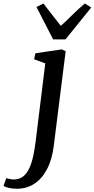

<svg xmlns="http://www.w3.org/2000/svg" viewBox="-142 -852 554 1126"><path d="M173.5 2Q163.5 83.5 133.8 140Q104 196.5 59 225.8Q14 255 -42 255Q-67.5 255 -89.8 250.2Q-112 245.5 -121.5 237.5L-105 193Q-98 195.5 -84.8 198Q-71.5 200.5 -61 200.5Q-28.5 200.5 -6.2 182.8Q16 165 30.2 133.8Q44.5 102.5 53.2 61.5Q62 20.5 67.5 -26L123.5 -480.5L58 -504.5L65.5 -539.5L220.5 -562.5L243 -551.5ZM169.5 -621 72 -811 112.5 -831.5Q137 -800 162.5 -766.8Q188 -733.5 214.5 -700.5Q251.5 -733.5 284 -766.2Q316.5 -799 355.5 -831.5L393 -808L242 -621Z"/></svg>

Font: Merriweather 28pt Medium
Style: Italic
Weight: 500
Italic angle: -7.8°
Version: Version 2.101